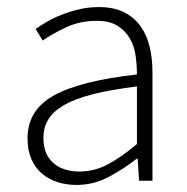

<svg xmlns="http://www.w3.org/2000/svg" viewBox="-20 -512 531 544"><path d="M197 12Q168 12 143 4Q118 -4 99 -20Q80 -36 69 -61Q58 -86 58 -120Q58 -200 132.5 -241.5Q207 -283 368 -301Q368 -328 364 -355.5Q360 -383 347 -404.5Q334 -426 312 -439.5Q290 -453 254 -453Q206 -453 166 -434Q126 -415 101 -397L81 -430Q94 -439 112.5 -450Q131 -461 154 -470Q177 -479 204 -485.5Q231 -492 260 -492Q302 -492 331 -477.5Q360 -463 378 -438Q396 -413 404 -379.5Q412 -346 412 -307V0H374L370 -62H367Q330 -33 287.5 -10.5Q245 12 197 12ZM205 -26Q247 -26 285 -46Q323 -66 368 -104V-267Q294 -258 243 -245Q192 -232 161 -214Q130 -196 116.5 -173Q103 -150 103 -122Q103 -96 111 -78Q119 -60 133 -48.5Q147 -37 165.5 -31.5Q184 -26 205 -26Z"/></svg>

Font: Giro Light
Style: Regular
Weight: 300
Designer: Paul D. Hunt
Foundry: Adobe Systems Incorporated
Version: Version 1.000;PS 1.0;hotconv 1.0.88;makeotf.lib2.5.647800